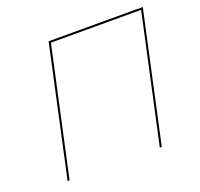

<svg xmlns="http://www.w3.org/2000/svg" viewBox="-116 -787 954 916"><g transform="rotate(-20 360.5 -329.0)"><path d="M698 -658 555 0H545L686 -648H228L87 0H77L220 -658Z"/></g></svg>

Font: EauTestInfant Hairline
Style: Italic
Weight: 250
Italic angle: -12°
Designer: Christian Thalmann (Catharsis Fonts)
Version: Version 0.001;PS 000.001;hotconv 1.0.88;makeotf.lib2.5.64775